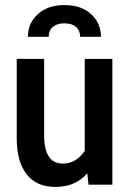

<svg xmlns="http://www.w3.org/2000/svg" viewBox="-20 -728 511 757"><path d="M423 -496V0H329L324 -45Q278 9 199 9Q123 9 84.5 -41.5Q46 -92 46 -180V-496H154V-194Q154 -83 228 -83Q280 -83 314 -133V-496ZM378 -583H296Q296 -608 279.5 -622Q263 -636 234 -636Q205 -636 188.5 -622Q172 -608 172 -583H90Q90 -636 129 -672Q168 -708 234 -708Q301 -708 339.5 -672Q378 -636 378 -583Z"/></svg>

Font: Cabin Condensed SemiBold
Style: Regular
Weight: 600
Width: 3
Designer: Pablo Impallari
Foundry: Pablo Impallari. http://www.impallari.com Igino Marini. http://www.ikern.com
Version: Version 2.001